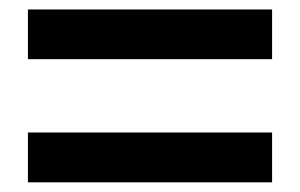

<svg xmlns="http://www.w3.org/2000/svg" viewBox="-20 -576 630 403"><path d="M38.6 -451.8V-556.1H551.1V-451.8ZM38.6 -193.3V-297.9H551.1V-193.3Z"/></svg>

Font: Noto Sans TC
Style: Regular
Weight: 100
Designer: Ryoko NISHIZUKA 西塚涼子 (kana, bopomofo & ideographs); Paul D. Hunt (Latin, Greek & Cyrillic); Sandoll Communications 산돌커뮤니
Foundry: Adobe
Version: Version 2.004;hotconv 1.0.118;makeotfexe 2.5.65603